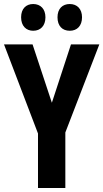

<svg xmlns="http://www.w3.org/2000/svg" viewBox="-20 -935 514 955"><path d="M85 -849C85 -806 110 -782 145 -782C182 -782 206 -807 206 -849C206 -890 182 -915 145 -915C110 -915 85 -892 85 -849ZM266 -849C266 -806 290 -782 327 -782C364 -782 388 -807 388 -849C388 -890 364 -915 327 -915C291 -915 266 -892 266 -849ZM238 -424 142 -714H0L169 -271V0H305V-276L474 -714H333Z"/></svg>

Font: Noto Sans Devanagari ExtraCondensed
Style: Bold
Weight: 700
Width: 2
Designer: Jelle Bosma - Monotype Design Team
Foundry: Monotype Imaging Inc.
Version: Version 2.004